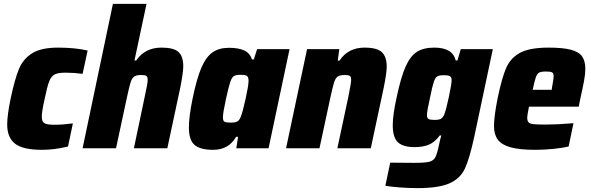

<svg xmlns="http://www.w3.org/2000/svg" viewBox="-20 -763 3041 988"><path d="M17 -122Q17 -170 35 -257Q56 -356 77.5 -408Q99 -460 145.5 -489Q192 -518 278 -518Q365 -518 431 -503L405 -383Q361 -389 317 -389Q279 -389 261.5 -380Q244 -371 233.5 -345Q223 -319 210 -255Q195 -189 195 -163Q195 -137 208.5 -129Q222 -121 260 -121Q303 -121 355 -128L330 -9Q260 8 197 8Q97 8 57 -24Q17 -56 17 -122Z M561 -743H734L672 -452H681Q726 -518 811 -518Q874 -518 898.5 -495.5Q923 -473 923 -422Q923 -389 907 -309L841 0H669L725 -267Q740 -334 740 -351Q740 -368 733 -372.5Q726 -377 706 -377Q682 -377 670.5 -369Q659 -361 652 -339Q645 -317 633 -261L577 0H405Z M952 -107Q952 -163 971 -255Q992 -358 1016 -414Q1040 -470 1073.5 -493.5Q1107 -517 1158 -517Q1206 -517 1235.5 -504Q1265 -491 1277 -457H1286L1303 -510H1470L1362 0H1196L1205 -59H1195Q1157 8 1076 8Q1011 8 981.5 -17Q952 -42 952 -107ZM1220 -165Q1230 -191 1244.5 -257.5Q1259 -324 1259 -347Q1259 -366 1251 -372Q1243 -378 1220 -378Q1194 -378 1183.5 -371.5Q1173 -365 1165 -341.5Q1157 -318 1143 -255Q1127 -181 1127 -159Q1127 -141 1135.5 -136.5Q1144 -132 1168 -132Q1191 -132 1202 -138.5Q1213 -145 1220 -165Z M1560 -510H1726L1718 -451H1727Q1771 -518 1856 -518Q1920 -518 1945 -494.5Q1970 -471 1970 -420Q1970 -387 1954 -309L1888 0H1716L1773 -267Q1787 -337 1787 -352Q1787 -368 1780 -372.5Q1773 -377 1754 -377Q1730 -377 1718 -369Q1706 -361 1699 -338.5Q1692 -316 1680 -261L1624 0H1452Z M1963 193 1988 74Q2029 75 2110 75Q2166 75 2188.5 69.5Q2211 64 2220.5 45.5Q2230 27 2240 -22Q2242 -33 2245.5 -46.5Q2249 -60 2251 -66H2243Q2218 -32 2188 -19Q2158 -6 2113 -6Q2054 -6 2027.5 -31Q2001 -56 2001 -119Q2001 -170 2021 -262Q2043 -366 2067 -420Q2091 -474 2125 -496Q2159 -518 2215 -518Q2309 -518 2325 -452H2334L2351 -510H2516L2420 -57Q2396 53 2372.5 104Q2349 155 2294 180Q2239 205 2128 205Q2084 205 2037.5 201.5Q1991 198 1963 193ZM2266 -174Q2275 -195 2289.5 -263Q2304 -331 2304 -350Q2304 -366 2295 -371Q2286 -376 2266 -376Q2240 -376 2230 -370Q2220 -364 2212.5 -342.5Q2205 -321 2193 -261Q2177 -191 2177 -171Q2177 -155 2185.5 -150.5Q2194 -146 2217 -146Q2238 -146 2248.5 -151.5Q2259 -157 2266 -174Z M2522 -115Q2522 -162 2540 -254Q2562 -361 2584.5 -413Q2607 -465 2656.5 -491.5Q2706 -518 2803 -518Q2877 -518 2918 -507Q2959 -496 2975.5 -472.5Q2992 -449 2992 -409Q2992 -383 2985.5 -347.5Q2979 -312 2966 -254L2958 -214H2702Q2693 -169 2693 -158Q2693 -141 2700 -133.5Q2707 -126 2726 -124Q2745 -122 2790 -122Q2845 -122 2931 -129L2906 -9Q2877 -2 2829 3Q2781 8 2735 8Q2653 8 2607 -5Q2561 -18 2541.5 -44.5Q2522 -71 2522 -115ZM2819 -301 2821 -316Q2829 -358 2829 -369Q2829 -386 2821 -390.5Q2813 -395 2790 -395Q2765 -395 2754.5 -389.5Q2744 -384 2737.5 -366Q2731 -348 2721 -301Z"/></svg>

Font: Saira Semi Condensed ExtraBold
Style: Italic
Weight: 800
Width: 4
Italic angle: -12°
Designer: Hector Gatti with collaboration of the Omnibus-Type team
Foundry: Omnibus-Type
Version: Version 1.001; ttfautohint (v1.8)